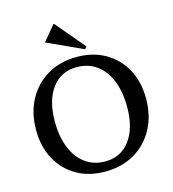

<svg xmlns="http://www.w3.org/2000/svg" viewBox="-134 -1047 1054 1173"><g transform="rotate(-15 392.5 -460.5)"><path d="M386 16Q284 16 207 -28.5Q130 -73 86.5 -152.5Q43 -232 43 -338Q43 -447 88 -530Q133 -613 213 -659.5Q293 -706 399 -706Q500 -706 577.5 -661.5Q655 -617 698.5 -537.5Q742 -458 742 -352Q742 -243 697 -160Q652 -77 572 -30.5Q492 16 386 16ZM403 -44Q502 -44 559.5 -121Q617 -198 617 -331Q617 -427 588.5 -498Q560 -569 507 -607.5Q454 -646 382 -646Q282 -646 224.5 -569Q167 -492 167 -359Q167 -263 196 -192Q225 -121 278 -82.5Q331 -44 403 -44ZM460 -738 236 -841V-844L313 -937H317L473 -752Z"/></g></svg>

Font: Platypi
Style: Regular
Weight: 400
Designer: David Sargent
Foundry: Bolt Cutter Type
Version: Version 1.200; ttfautohint (v1.8.4.7-5d5b)